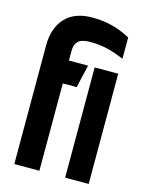

<svg xmlns="http://www.w3.org/2000/svg" viewBox="-109 -776 637 843"><g transform="rotate(15 209.0 -355.0)"><path d="M379 -569V-666Q359 -677 334 -687Q309 -697 277 -703.5Q245 -710 203 -710Q166 -710 135.5 -699Q105 -688 84 -666Q63 -644 51.5 -612.5Q40 -581 40 -540V0H154V-397H217L241 -501H154V-543Q154 -567 162.5 -580.5Q171 -594 186.5 -599Q202 -604 223 -604Q268 -604 305.5 -594.5Q343 -585 379 -569ZM378 0V-501H271V0Z"/></g></svg>

Font: Advent Pro
Style: Regular
Weight: 400
Designer: VivaRado, Andreas Kalpakidis
Foundry: VivaRado, Andreas Kalpakidis
Version: Version 3.000